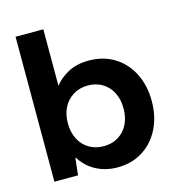

<svg xmlns="http://www.w3.org/2000/svg" viewBox="-107 -798 834 902"><g transform="rotate(-15 310.5 -346.5)"><path d="M355 12Q315 12 281.5 0.5Q248 -11 222 -31.5Q196 -52 177 -82H174L165 0H50V-705H185V-430Q209 -462 251 -485Q293 -508 352 -508Q424 -508 477.5 -474.5Q531 -441 560.5 -382Q590 -323 590 -248Q590 -173 560.5 -114Q531 -55 478 -21.5Q425 12 355 12ZM318 -101Q359 -101 389.5 -120Q420 -139 436.5 -172Q453 -205 453 -249Q453 -292 436.5 -325Q420 -358 389.5 -377Q359 -396 318 -396Q278 -396 247 -377Q216 -358 199 -325Q182 -292 182 -248Q182 -205 199 -171.5Q216 -138 247 -119.5Q278 -101 318 -101Z"/></g></svg>

Font: DM Sans 9pt 36pt
Style: Bold
Weight: 700
Version: Version 4.004;gftools[0.9.30]